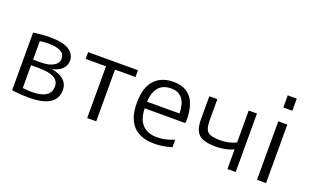

<svg xmlns="http://www.w3.org/2000/svg" viewBox="-82 -1171 2609 1602"><g transform="rotate(20 1222.5 -370.0)"><path d="M152.3 -51.8Q190.4 -45.9 232.4 -45.9Q400.4 -45.9 400.4 -155.3Q400.4 -253.9 221.7 -253.9H152.3ZM152.3 -303.7H220.7Q293 -303.7 333 -327.6Q373 -351.6 373 -393.6Q373 -473.6 226.6 -473.6Q187.5 -473.6 152.3 -467.8ZM472.7 -150.4Q472.7 6.8 228.5 6.8Q139.6 6.8 75.2 -3.9V-515.6Q146.5 -526.4 220.7 -527.3Q341.8 -527.3 393.6 -491.7Q445.3 -456.1 445.3 -401.4Q445.3 -356.4 414.1 -325.7Q382.8 -294.9 327.1 -283.2V-282.2Q398.4 -271.5 435.5 -236.8Q472.7 -202.1 472.7 -150.4Z M1004.9 -459H823.2V0H743.2V-459H562.5V-519.5H1004.9Z M1495.1 -14.6Q1413.1 10.7 1339.8 9.8Q1216.8 9.8 1152.8 -57.6Q1088.9 -125 1088.9 -259.8Q1088.9 -398.4 1150.4 -464.4Q1211.9 -530.3 1318.4 -530.3Q1528.3 -530.3 1529.3 -266.6Q1529.3 -257.8 1526.4 -240.2H1166Q1171.9 -47.9 1346.7 -47.9Q1415 -47.9 1495.1 -81.1ZM1166 -298.8H1454.1Q1451.2 -471.7 1318.4 -471.7Q1175.8 -471.7 1166 -298.8Z M1988.3 -519.5H2061.5V0H1988.3V-174.8Q1920.9 -142.6 1831.1 -142.6Q1722.7 -142.6 1680.7 -181.2Q1638.7 -219.7 1638.7 -317.4V-519.5H1710V-331.1Q1710 -255.9 1737.8 -230.5Q1765.6 -205.1 1842.8 -205.1Q1927.7 -205.1 1988.3 -236.3Z M2251 0V-519.5H2331.1V0ZM2251 -642.6V-750H2331.1V-642.6Z"/></g></svg>

Font: Mgen+ 1c regular
Style: Regular
Weight: 400
Designer: [Source Han Sans]
Ryoko NISHIZUKA  (kana & ideographs); Paul D. Hunt (Latin, Greek & Cyrillic); Wenlong ZHANG  (bopomofo
Version: Version 1.059.20150602